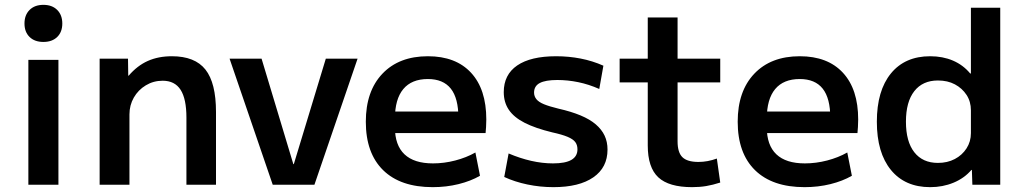

<svg xmlns="http://www.w3.org/2000/svg" viewBox="-20 -762 4220 792"><path d="M97 0V-515H221V0ZM159 -589Q123 -589 102 -609.5Q81 -630 81 -665Q81 -700 102 -721Q123 -742 159 -742Q195 -742 216 -721Q237 -700 237 -665Q237 -630 216 -609.5Q195 -589 159 -589Z M391 0V-520H508L509 -450H511Q546 -491 589.5 -510.5Q633 -530 689 -530Q784 -530 827.5 -475Q871 -420 871 -300V0H749V-277Q749 -354 725 -391.5Q701 -429 651 -429Q613 -429 581.5 -410Q550 -391 532 -359.5Q514 -328 514 -290V0Z M1105 0 927 -520H1059L1190 -85H1192L1324 -520H1455L1277 0Z M1765 10Q1632 10 1560.5 -60Q1489 -130 1489 -260Q1489 -386 1557.5 -458Q1626 -530 1745 -530Q1860 -530 1923 -462Q1986 -394 1986 -269Q1986 -255 1985 -238Q1984 -221 1983 -213H1557V-302H1889L1871 -275Q1871 -357 1839.5 -396.5Q1808 -436 1745 -436Q1678 -436 1643.5 -394.5Q1609 -353 1609 -272V-237Q1609 -163 1648.5 -125.5Q1688 -88 1766 -88Q1812 -88 1858 -100Q1904 -112 1941 -133L1960 -37Q1922 -15 1871.5 -2.5Q1821 10 1765 10Z M2263 10Q2208 10 2155.5 -1Q2103 -12 2060 -32L2078 -129Q2125 -109 2171 -98.5Q2217 -88 2261 -88Q2312 -88 2337 -102.5Q2362 -117 2362 -146Q2362 -164 2353 -176Q2344 -188 2321.5 -197.5Q2299 -207 2258 -216Q2188 -233 2144 -255.5Q2100 -278 2079 -309Q2058 -340 2058 -382Q2058 -454 2113.5 -492Q2169 -530 2274 -530Q2326 -530 2375 -520.5Q2424 -511 2469 -491L2452 -395Q2409 -414 2365.5 -423Q2322 -432 2279 -432Q2230 -432 2206.5 -419.5Q2183 -407 2183 -380Q2183 -365 2192.5 -353Q2202 -341 2224 -332Q2246 -323 2283 -314Q2336 -302 2374.5 -286Q2413 -270 2437.5 -249Q2462 -228 2474 -202.5Q2486 -177 2486 -145Q2486 -71 2427.5 -30.5Q2369 10 2263 10Z M2835 10Q2739 10 2695.5 -30.5Q2652 -71 2652 -162V-422H2536V-520H2652V-690H2775V-520H2951V-422H2775V-179Q2775 -133 2795 -113.5Q2815 -94 2861 -94Q2880 -94 2899 -97.5Q2918 -101 2937 -108L2951 -9Q2920 1 2893 5.5Q2866 10 2835 10Z M3299 10Q3166 10 3094.5 -60Q3023 -130 3023 -260Q3023 -386 3091.5 -458Q3160 -530 3279 -530Q3394 -530 3457 -462Q3520 -394 3520 -269Q3520 -255 3519 -238Q3518 -221 3517 -213H3091V-302H3423L3405 -275Q3405 -357 3373.5 -396.5Q3342 -436 3279 -436Q3212 -436 3177.5 -394.5Q3143 -353 3143 -272V-237Q3143 -163 3182.5 -125.5Q3222 -88 3300 -88Q3346 -88 3392 -100Q3438 -112 3475 -133L3494 -37Q3456 -15 3405.5 -2.5Q3355 10 3299 10Z M3817 10Q3713 10 3655 -61Q3597 -132 3597 -260Q3597 -388 3655 -459Q3713 -530 3817 -530Q3869 -530 3911 -512Q3953 -494 3982 -459H3985V-730H4106V0H3991L3989 -61H3987Q3958 -27 3913.5 -8.5Q3869 10 3817 10ZM3849 -90Q3888 -90 3918.5 -106Q3949 -122 3967 -150Q3985 -178 3985 -213V-307Q3985 -343 3967 -370.5Q3949 -398 3919 -414Q3889 -430 3849 -430Q3786 -430 3751.5 -386Q3717 -342 3717 -260Q3717 -178 3751.5 -134Q3786 -90 3849 -90Z"/></svg>

Font: M PLUS 2 SemiBold
Style: Regular
Weight: 600
Designer: Coji Morishita
Foundry: UNDERFOREST DESIGN
Version: Version 1.001